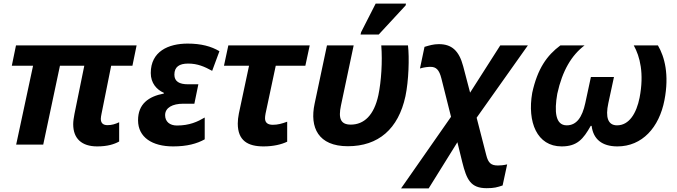

<svg xmlns="http://www.w3.org/2000/svg" viewBox="-20 -796 3725 1057"><path d="M515 10C572 10 609 -2 636 -17V-123C615 -113 595 -107 572 -107C549 -107 535 -117 535 -142C535 -149 537 -160 539 -170L592 -434H709L732 -546H68L45 -434H162L69 0H218L310 -434H444L390 -169C386 -148 383 -129 383 -112C383 -33 430 10 515 10Z M933 10C1010 10 1064 -5 1107 -29V-149C1068 -126 1023 -105 954 -105C915 -105 889 -126 889 -162C889 -204 931 -225 988 -225H1050L1072 -332H1015C968 -332 940 -347 940 -385C940 -428 967 -446 1016 -446C1068 -446 1106 -429 1148 -406L1188 -514C1143 -541 1087 -556 1013 -556C907 -556 810 -513 810 -394C810 -338 843 -302 882 -285V-281C797 -265 740 -223 740 -134C740 -40 818 10 933 10Z M1431 10C1485 10 1530 -1 1561 -16V-126C1531 -115 1509 -109 1482 -109C1456 -109 1439 -119 1439 -145C1439 -151 1440 -161 1442 -171L1498 -434H1661L1685 -546H1237L1213 -434H1351L1295 -171C1291 -151 1289 -132 1289 -116C1289 -21 1345 10 1431 10Z M1965 -606H2065L2213 -766L2215 -776H2048L1968 -619ZM1895 9C2063 9 2173 -86 2212 -266C2230 -351 2234 -479 2226 -546H2079C2086 -458 2079 -348 2063 -272C2039 -161 1984 -110 1911 -110C1855 -110 1842 -144 1857 -215L1927 -546H1780L1712 -225C1684 -94 1732 9 1895 9Z M2188 241H2340L2498 -13L2525 97C2549 193 2571 240 2659 240C2701 240 2717 235 2747 225L2772 109C2750 114 2735 115 2721 115C2684 115 2668 102 2657 58L2604 -148L2886 -546H2734L2568 -286L2530 -431C2507 -518 2466 -553 2396 -553C2366 -553 2344 -546 2317 -538L2292 -419C2315 -426 2337 -428 2350 -428C2381 -428 2398 -412 2410 -364L2463 -153Z M3072 10C3157 10 3191 -30 3232 -103H3237C3246 -30 3294 10 3379 10C3515 10 3609 -94 3638 -245C3665 -385 3639 -483 3602 -546H3469C3503 -485 3527 -392 3501 -258C3484 -173 3444 -106 3377 -106C3327 -106 3312 -150 3329 -228L3360 -372H3233L3202 -228C3185 -150 3154 -106 3100 -106C3037 -106 3031 -183 3048 -280C3076 -408 3127 -492 3198 -546H3065C2991 -491 2939 -418 2910 -285C2882 -124 2936 10 3072 10Z"/></svg>

Font: Noto Sans
Style: Bold Italic
Weight: 700
Italic angle: -12°
Designer: Monotype Design Team
Foundry: Monotype Imaging Inc.
Version: Version 2.013